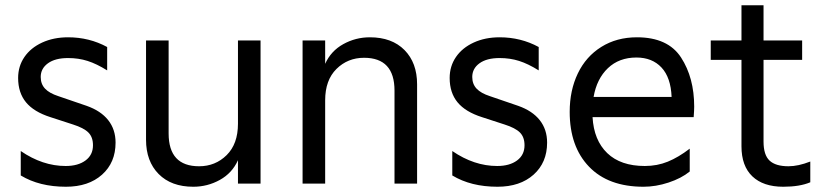

<svg xmlns="http://www.w3.org/2000/svg" viewBox="-20 -699 3108 731"><path d="M59 -31V-124Q142 -67 230 -67Q277 -67 305.5 -88Q334 -109 334 -146Q334 -177 316.5 -194.5Q299 -212 258 -225L172 -253Q109 -273 79 -309.5Q49 -346 49 -402Q49 -447 73 -482Q97 -517 140.5 -537Q184 -557 239 -557Q320 -557 388 -520V-431Q348 -456 313.5 -467Q279 -478 239 -478Q190 -478 162.5 -458Q135 -438 135 -406Q135 -379 151.5 -361.5Q168 -344 202 -333L310 -296Q364 -277 392 -241.5Q420 -206 420 -156Q420 -80 368.5 -34Q317 12 231 12Q130 12 59 -31Z M972 0H886V-89Q864 -40 817 -14Q770 12 716 12Q632 12 584 -36.5Q536 -85 536 -167V-545H622V-191Q622 -66 738 -66Q800 -66 843 -108.5Q886 -151 886 -228V-545H972Z M1132 -545H1218V-456Q1240 -505 1287 -531Q1334 -557 1388 -557Q1472 -557 1520 -508.5Q1568 -460 1568 -378V0H1482V-354Q1482 -479 1366 -479Q1304 -479 1261 -436.5Q1218 -394 1218 -317V0H1132Z M1702 -31V-124Q1785 -67 1873 -67Q1920 -67 1948.5 -88Q1977 -109 1977 -146Q1977 -177 1959.5 -194.5Q1942 -212 1901 -225L1815 -253Q1752 -273 1722 -309.5Q1692 -346 1692 -402Q1692 -447 1716 -482Q1740 -517 1783.5 -537Q1827 -557 1882 -557Q1963 -557 2031 -520V-431Q1991 -456 1956.5 -467Q1922 -478 1882 -478Q1833 -478 1805.5 -458Q1778 -438 1778 -406Q1778 -379 1794.5 -361.5Q1811 -344 1845 -333L1953 -296Q2007 -277 2035 -241.5Q2063 -206 2063 -156Q2063 -80 2011.5 -34Q1960 12 1874 12Q1773 12 1702 -31Z M2149 -273Q2149 -355 2180 -419.5Q2211 -484 2269.5 -520.5Q2328 -557 2405 -557Q2523 -557 2573 -480Q2623 -403 2623 -293Q2623 -279 2621 -253H2236Q2241 -165 2292 -116Q2343 -67 2435 -67Q2482 -67 2522.5 -83.5Q2563 -100 2606 -133V-46Q2574 -20 2525.5 -4Q2477 12 2430 12Q2296 12 2222.5 -64.5Q2149 -141 2149 -273ZM2537 -330Q2534 -404 2498.5 -442Q2463 -480 2403 -480Q2337 -480 2294.5 -439.5Q2252 -399 2240 -330Z M2803 -142V-471H2686V-545H2803V-679H2887V-545H3034V-471H2887V-160Q2887 -109 2910 -87.5Q2933 -66 2982 -66Q3019 -66 3065 -84V-5Q3025 12 2962 12Q2886 12 2844.5 -27.5Q2803 -67 2803 -142Z"/></svg>

Font: Application
Style: Regular
Weight: 400
Designer: Wei Huang
Foundry: Wei Huang
Version: Version 0.012